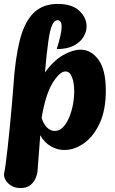

<svg xmlns="http://www.w3.org/2000/svg" viewBox="-23 -760 584 978"><path d="M81 198Q46 198 22 177Q-2 156 -3 128Q1 112 6 75Q11 38 16.5 -12.5Q22 -63 27.5 -118.5Q33 -174 37.5 -226.5Q42 -279 45 -319Q54 -460 77.5 -553.5Q101 -647 147.5 -693.5Q194 -740 271 -740Q344 -740 381 -705Q418 -670 418 -626Q418 -598 402 -571.5Q386 -545 352.5 -527.5Q319 -510 266 -510Q278 -548 284.5 -577Q291 -606 291 -624Q291 -657 270 -657Q254 -657 243 -633.5Q232 -610 223.5 -552Q215 -494 206 -391Q250 -452 299 -479.5Q348 -507 387 -507Q441 -507 478.5 -456Q516 -405 516 -298Q516 -198 484 -130.5Q452 -63 403.5 -29.5Q355 4 305 4Q268 4 235.5 -15Q203 -34 182 -71L168 113Q167 127 158.5 147.5Q150 168 131.5 183Q113 198 81 198ZM256 -93Q280 -93 298 -112Q316 -131 329 -161.5Q342 -192 348.5 -227Q355 -262 355 -295Q355 -337 344 -366.5Q333 -396 310 -396Q281 -396 245 -337.5Q209 -279 189 -160Q198 -129 216 -111Q234 -93 256 -93Z"/></svg>

Font: Agbalumo
Style: Regular
Weight: 400
Designer: Raphael Alegbeleye
Foundry: Sorkin Type Co.
Version: Version 1.000; ttfautohint (v1.8.4)